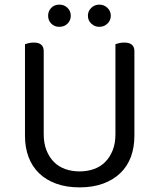

<svg xmlns="http://www.w3.org/2000/svg" viewBox="-20 -797 689 830"><path d="M561 -210Q561 -159 545.5 -118Q530 -77 499.5 -48Q469 -19 425 -3Q381 13 324 13Q267 13 223 -3Q179 -19 149 -48Q119 -77 103.5 -118Q88 -159 88 -210V-606Q93 -608 103.5 -610.5Q114 -613 126 -613Q169 -613 169 -576V-217Q169 -177 181 -147Q193 -117 213.5 -96.5Q234 -76 262.5 -66Q291 -56 324 -56Q357 -56 385.5 -66Q414 -76 434.5 -96.5Q455 -117 467 -147Q479 -177 479 -217V-606Q484 -608 494.5 -610.5Q505 -613 517 -613Q561 -613 561 -576ZM286 -729Q286 -709 272 -695Q258 -681 236 -681Q215 -681 201.5 -695Q188 -709 188 -729Q188 -749 201.5 -763Q215 -777 236 -777Q258 -777 272 -763Q286 -749 286 -729ZM459 -729Q459 -709 444.5 -695Q430 -681 409 -681Q389 -681 374.5 -695Q360 -709 360 -729Q360 -749 374.5 -763Q389 -777 409 -777Q430 -777 444.5 -763Q459 -749 459 -729Z"/></svg>

Font: Baloo Chettan 2
Style: Regular
Weight: 400
Designer: Maithili Shingre, Unnati Kotecha and Ek Type
Foundry: Ek Type
Version: Version 1.640;hotconv 1.0.111;makeotfexe 2.5.65597; ttfautoh